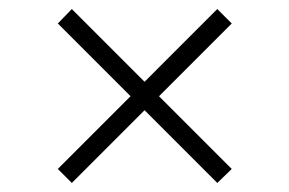

<svg xmlns="http://www.w3.org/2000/svg" viewBox="-20 -537 640 425"><path d="M108 -163 269 -324 108 -485 139 -517 300 -356 461 -517 493 -485 332 -324 493 -163 461 -132 300 -293 139 -132Z"/></svg>

Font: Krub Light
Style: Regular
Weight: 300
Designer: Ekaluck Peanpanawate
Foundry: Cadson Demak Co.,Ltd.
Version: Version 1.000; ttfautohint (v1.6)